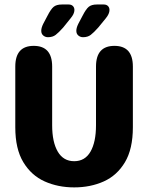

<svg xmlns="http://www.w3.org/2000/svg" viewBox="-20 -823 659 854"><path d="M310 10.5Q238 10.5 178.8 -16Q119.5 -42.5 83.8 -101.5Q48 -160.5 48 -257V-527Q48 -619 130 -619Q212 -619 212 -527V-266Q212 -191 237 -148.5Q262 -106 310 -106Q358 -106 382.5 -148.5Q407 -191 407 -266V-527Q407 -619 489 -619Q571 -619 571 -527V-257Q571 -160.5 535.8 -101.5Q500.5 -42.5 441.5 -16Q382.5 10.5 310 10.5ZM328 -716.5 347 -752.5Q362 -782 374.5 -792.5Q387 -803 410.5 -803H441.5Q453.5 -803 460.2 -796.2Q467 -789.5 467 -778.5Q467 -761.5 450.5 -741.5L417 -700.5Q397 -678 383.5 -667.8Q370 -657.5 349.5 -657.5Q337.5 -657.5 328.5 -665Q319.5 -672.5 319.5 -686Q319.5 -699 328 -716.5ZM172 -716.5 191 -752.5Q206 -782 218.5 -792.5Q231 -803 255 -803H285.5Q297.5 -803 304.2 -796.2Q311 -789.5 311 -778.5Q311 -761.5 294 -741.5L261 -700.5Q241 -678 227.5 -667.8Q214 -657.5 193.5 -657.5Q181.5 -657.5 172.5 -665Q163.5 -672.5 163.5 -686Q163.5 -699 172 -716.5Z"/></svg>

Font: Sono ExtraLight Monospace
Style: Bold
Weight: 700
Version: Version 2.112